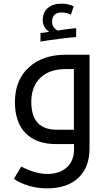

<svg xmlns="http://www.w3.org/2000/svg" viewBox="-20 -782 591 1042"><path d="M465.8 23.9V-484.9H335C252.6 -484.9 186.4 -461.9 136.2 -416C86.1 -370.1 61 -307.5 61 -228C61 -154.5 80.5 -98.1 119.4 -58.8C158.3 -19.6 213.2 0 284.2 0H381.8V28.8C381.8 69.8 368.8 102.3 342.8 126.2C316.7 150.1 281.4 162.1 236.8 162.1C194.2 162.1 147 148.8 95.2 122.1L55.2 189C108.2 223.1 168.1 240.2 234.9 240.2C308.1 240.2 364.9 221.2 405.3 183.1C445.6 145 465.8 92 465.8 23.9ZM337.9 -407.2H380.9V-78.1H287.1C195.6 -78.1 149.9 -128.4 149.9 -229C149.9 -284.7 166.3 -328.3 199 -359.9C231.7 -391.4 278 -407.2 337.9 -407.2ZM393.1 -580.6V-629.4C369 -627.1 341.6 -623.7 311 -619.1L293 -616.2C272.8 -627 262.7 -642.6 262.7 -663.1C262.7 -697.3 280.1 -714.4 314.9 -714.4C332.5 -714.4 349.1 -710.3 364.7 -702.1L379.9 -747.6C360 -757.3 338.1 -762.2 314 -762.2C282.7 -762.2 257.9 -754.3 239.5 -738.5C221.1 -722.7 211.9 -700.7 211.9 -672.4C211.9 -646 223.6 -625 247.1 -609.4L199.7 -602.5V-556.2C219.6 -560.1 254 -565.1 303 -571.3C352 -577.5 382 -580.6 393.1 -580.6Z"/></svg>

Font: Droid Sans Arabic
Style: Regular
Weight: 400
Foundry: Ascender Corporation
Version: Version 1.00